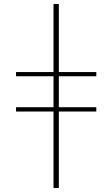

<svg xmlns="http://www.w3.org/2000/svg" viewBox="-20 -743 560 958"><path d="M273.5 -362.5V-208H460.5V-186.5H273.5V195H247V-186.5H60V-208H247V-362.5H60V-383.5H247V-723H273.5V-383.5H460.5V-362.5Z"/></svg>

Font: Lato ExtraLight
Style: Regular
Weight: 275
Designer: Lukasz Dziedzic with Adam Twardoch and Botio Nikoltchev
Foundry: tyPoland Lukasz Dziedzic
Version: Version 2.015; 2015-08-06; http://www.latofonts.com/